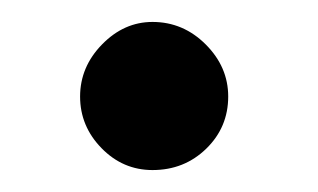

<svg xmlns="http://www.w3.org/2000/svg" viewBox="-20 -151 290 175"><path d="M53 -63Q53 -90 73 -110.5Q93 -131 119 -131Q147 -131 167.5 -110.5Q188 -90 188 -63Q188 -35 168 -15.5Q148 4 119 4Q92 4 72.5 -16Q53 -36 53 -63Z"/></svg>

Font: New Athena Unicode
Style: Bold
Weight: 700
Designer: J. Rusten 1997; rev. by R. Hancock 2001, 2002, rev. by D. Mastronarde 2002-2021
Foundry: Society for Classical Studies (formerly American Philological Association)
Version: Version 5.008